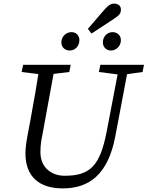

<svg xmlns="http://www.w3.org/2000/svg" viewBox="-20 -1029 818 1064"><path d="M121 -179C121 -54 193 15 328 15C474 15 579 -62 619 -274L694 -670H642L571 -299C534 -108 478 -55 338 -55C265 -55 204 -101 204 -185C204 -232 210 -256 215 -282L286 -670H201C185 -567 167 -463 148 -360L134 -286C127 -249 121 -212 121 -179ZM100 -630 221 -615H240L364 -630L372 -670H108L100 -630ZM528 -630 645 -615H664L770 -630L778 -670H536L528 -630ZM366 -749C396 -749 420 -773 420 -807C420 -832 402 -851 376 -851C348 -851 320 -828 320 -794C320 -766 342 -749 366 -749ZM487 -843 603 -919C643 -945 650 -954 650 -977C650 -997 634 -1009 613 -1009C588 -1009 575 -994 546 -961L467 -869L487 -843ZM594 -749C624 -749 650 -773 650 -807C650 -832 630 -851 604 -851C576 -851 550 -828 550 -794C550 -766 572 -749 594 -749Z"/></svg>

Font: Source Serif Variable
Style: Italic
Weight: 389
Italic angle: -12°
Designer: Frank Grießhammer
Foundry: Adobe Systems Incorporated
Version: Version 3.001;hotconv 1.0.111;makeotfexe 2.5.65597